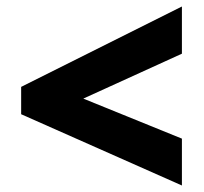

<svg xmlns="http://www.w3.org/2000/svg" viewBox="-20 -657 626 590"><path d="M539 -87 45 -306V-390L539 -637V-492L236 -354L539 -231Z"/></svg>

Font: Noto Sans Lao Black
Style: Regular
Weight: 900
Designer: Monotype Design Team
Foundry: Monotype Imaging Inc.
Version: Version 2.003; ttfautohint (v1.8.4.7-5d5b)